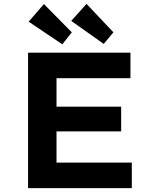

<svg xmlns="http://www.w3.org/2000/svg" viewBox="-20 -972 799 992"><path d="M125 0V-700H654V-568H272V-132H661V0ZM199 -293V-421H606V-293ZM516 -745 348 -864 427 -952 566 -805ZM302 -743 128 -860 207 -951 351 -805Z"/></svg>

Font: Lexend Exa SemiBold
Style: Regular
Weight: 600
Designer: Bonnie Shaver-Troup, Thomas Jockin
Foundry: Lexend
Version: Version 1.007